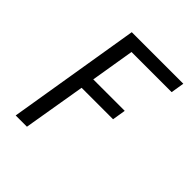

<svg xmlns="http://www.w3.org/2000/svg" viewBox="-200 -868 1001 1001"><g transform="rotate(45 300.0 -367.5)"><path d="M76 0 197 -735H577L565 -661H269L229 -419H461L449 -345H217L159 0Z"/></g></svg>

Font: Iosevka Curly Extended Oblique
Style: Regular
Weight: 400
Width: 7
Italic angle: -9°
Monospace: yes
Designer: Belleve Invis
Foundry: Belleve Invis
Version: Version 11.1.0; ttfautohint (v1.8.3)